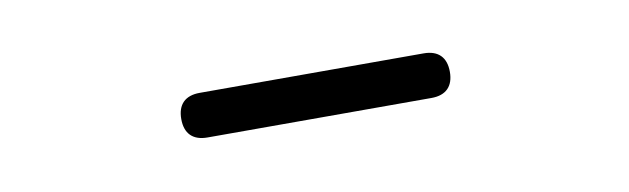

<svg xmlns="http://www.w3.org/2000/svg" viewBox="-23 -790 639 195"><g transform="rotate(-10 297.0 -693.0)"><path d="M297 -716H182C167 -716 159 -708 159 -693C159 -678 167 -670 182 -670H297H413C428 -670 436 -678 436 -693C436 -708 428 -716 413 -716Z"/></g></svg>

Font: GenSenRounded2 TW L
Style: Regular
Weight: 300
Version: Version 2.100;PS 2.1;hotconv 16.6.51;makeotf.lib2.5.65220 DE